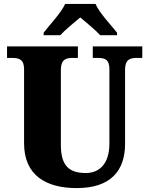

<svg xmlns="http://www.w3.org/2000/svg" viewBox="-20 -951 762 981"><path d="M203 -784V-771H288C308 -794 361 -838 390 -862C418 -839 475 -791 492 -771H578V-784C548 -822 487 -886 468 -931H313C293 -886 232 -822 203 -784ZM372 10C549 10 619 -82 619 -216V-594C619 -648 645 -655 679 -655H707V-714H454V-655H481C515 -655 539 -648 539 -598V-218C539 -110 484 -67 419 -67C337 -67 291 -100 291 -210V-594C291 -648 318 -655 351 -655H378V-714H16V-655H43C76 -655 103 -648 103 -598V-219C103 -55 215 10 372 10Z"/></svg>

Font: Noto Serif Georgian SemiCondensed Black
Style: Regular
Weight: 900
Width: 4
Designer: Monotype Design Team, Akaki Razmadze
Foundry: Google LLC
Version: Version 2.003